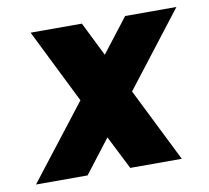

<svg xmlns="http://www.w3.org/2000/svg" viewBox="-62 -569 696 638"><g transform="rotate(-10 286.0 -250.0)"><path d="M271 -113 328 0H502L378 -249L572 -500H399L310 -385L253 -500H80L204 -250L10 0H184Z"/></g></svg>

Font: Unageo
Style: ExtraBold-Italic
Weight: 800
Designer: Richard Sepsi
Foundry: Richard Sepsi
Version: Version 2.000